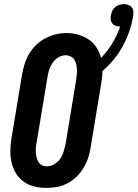

<svg xmlns="http://www.w3.org/2000/svg" viewBox="-20 -907 670 935"><path d="M205 8Q175 8 146.5 1Q118 -6 95 -22.5Q72 -39 57.5 -63Q43 -87 36.5 -115Q30 -143 30.5 -173.5Q31 -204 36 -234L88 -548Q93 -574 101 -599Q109 -624 123.5 -647.5Q138 -671 158 -690Q178 -709 202.5 -721.5Q227 -734 252.5 -740Q278 -746 305 -746Q334 -746 361.5 -738Q389 -730 412 -714.5Q435 -699 450 -675.5Q465 -652 472 -625Q504 -658 527.5 -697Q551 -736 565 -778Q565 -778 564.5 -778Q564 -778 564 -778Q553 -778 543 -781.5Q533 -785 527 -792.5Q521 -800 519.5 -810.5Q518 -821 520 -832Q520 -832 520 -832Q520 -832 520 -832Q522 -844 527 -854.5Q532 -865 541 -872.5Q550 -880 561.5 -883.5Q573 -887 584 -887Q595 -887 605.5 -883Q616 -879 622.5 -870.5Q629 -862 629.5 -850.5Q630 -839 628 -827Q622 -790 609.5 -754Q597 -718 578.5 -683.5Q560 -649 534.5 -618Q509 -587 479 -561Q479 -546 477 -531Q475 -516 473 -501L421 -187Q417 -161 408.5 -136Q400 -111 386 -88Q372 -65 351.5 -45.5Q331 -26 307 -13.5Q283 -1 257 3.5Q231 8 205 8ZM208 -97Q226 -97 243.5 -107Q261 -117 272.5 -133Q284 -149 289.5 -167.5Q295 -186 299 -204L351 -518Q353 -531 354 -544Q355 -557 354.5 -570Q354 -583 351 -595Q348 -607 341.5 -617Q335 -627 323.5 -632.5Q312 -638 299 -638Q281 -638 264 -627.5Q247 -617 236 -601Q225 -585 219.5 -567Q214 -549 211 -531L159 -217Q156 -204 155 -191Q154 -178 154.5 -165.5Q155 -153 158 -141Q161 -129 167 -118.5Q173 -108 184 -102.5Q195 -97 208 -97Z"/></svg>

Font: Iosevka Slab Extrabold
Style: Italic
Weight: 800
Italic angle: -9°
Monospace: yes
Designer: Belleve Invis
Foundry: Belleve Invis
Version: Version 11.1.0; ttfautohint (v1.8.3)